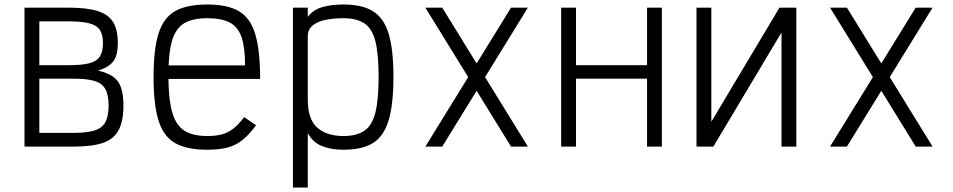

<svg xmlns="http://www.w3.org/2000/svg" viewBox="-20 -652 4240 854"><path d="M89 0V-618H284Q366 -618 414 -603Q462 -588 483 -554Q504 -520 504 -461Q504 -407 485 -380.5Q466 -354 417 -338Q459 -328 483.5 -310.5Q508 -293 518.5 -262Q529 -231 529 -182Q529 -114 508 -74Q487 -34 439.5 -17Q392 0 309 0ZM155 -61H309Q368 -61 401.5 -72Q435 -83 449 -109.5Q463 -136 463 -182Q463 -229 449 -255Q435 -281 401.5 -291.5Q368 -302 309 -302H155ZM155 -362H284Q343 -362 376.5 -370.5Q410 -379 424 -400.5Q438 -422 438 -461Q438 -498 424 -519Q410 -540 376.5 -548.5Q343 -557 284 -557H155Z M902 14Q811 14 759 -15.5Q707 -45 685 -116Q663 -187 663 -309Q663 -432 685 -502.5Q707 -573 759 -602.5Q811 -632 902 -632Q992 -632 1043 -602Q1094 -572 1115.5 -499.5Q1137 -427 1137 -301H692V-361H1070Q1070 -441 1054.5 -486.5Q1039 -532 1002.5 -551.5Q966 -571 902 -571Q836 -571 798.5 -548Q761 -525 745 -470Q729 -415 729 -318Q729 -215 745 -156Q761 -97 798.5 -72Q836 -47 902 -47Q940 -47 967.5 -54.5Q995 -62 1018.5 -80.5Q1042 -99 1066 -131L1119 -95Q1089 -54 1059.5 -30Q1030 -6 993 4Q956 14 902 14Z M1283 182V-618H1349V-577Q1372 -608 1412.5 -620Q1453 -632 1507 -632Q1592 -632 1640 -601.5Q1688 -571 1709 -501Q1730 -431 1730 -310Q1730 -189 1709 -118Q1688 -47 1640 -16.5Q1592 14 1507 14Q1452 14 1411.5 -2.5Q1371 -19 1349 -60V182ZM1507 -47Q1567 -47 1601.5 -71Q1636 -95 1650 -152.5Q1664 -210 1664 -310Q1664 -410 1650 -467Q1636 -524 1601.5 -547.5Q1567 -571 1507 -571Q1463 -571 1427 -563.5Q1391 -556 1370 -538Q1349 -520 1349 -491V-209Q1349 -121 1391.5 -84Q1434 -47 1507 -47Z M2253 0 1872 -618H1947L2328 0ZM1872 0 2253 -618H2328L1947 0Z M2858 0V-618H2924V0ZM2476 0V-618H2542V0ZM2505 -302V-362H2895V-302Z M3078 0V-618H3144V0H3078L3447 -618H3522V0H3456V-618H3522L3153 0Z M4053 0 3672 -618H3747L4128 0ZM3672 0 4053 -618H4128L3747 0Z"/></svg>

Font: Victor Mono Light
Style: Regular
Weight: 300
Monospace: yes
Designer: Rune Bjørnerås
Version: Version 1.561;gftools[0.9.30]